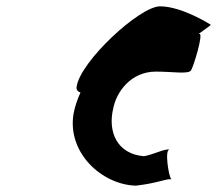

<svg xmlns="http://www.w3.org/2000/svg" viewBox="-20 -886 691 606"><path d="M222 -613C220 -603 225 -597 234 -594C224 -572 216 -549 212 -526C192 -403 302 -303 409 -300C479 -308 505 -323 521 -320C512 -328 499 -416 515 -413C506 -420 459 -396 434 -393C350 -400 320 -469 337 -542C347 -596 393 -660 472 -660C525 -660 575 -651 583 -664C591 -676 622 -779 610 -779H607C629 -795 648 -808 645 -808C645 -808 555 -866 485 -866C421 -866 234 -693 222 -613Z"/></svg>

Font: Ampere
Style: CndIta
Weight: 400
Version: Version 1